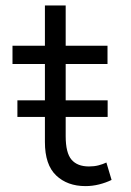

<svg xmlns="http://www.w3.org/2000/svg" viewBox="-20 -648 466 684"><path d="M284.5 15Q220 15 180 -23Q140 -61 140 -142V-628.5H214V-485H363V-420H214V-163Q214 -103.5 234.8 -79.2Q255.5 -55 297 -55Q315.5 -55 331 -59Q346.5 -63 359 -69L377.5 -7Q357 3 333 9Q309 15 284.5 15ZM24.5 -420V-485H153.5V-420ZM42 -231.5V-290.5H363.5V-231.5Z"/></svg>

Font: Geologica Roman ExtraLight
Style: Regular
Weight: 250
Designer: Sindre Bremnes, Frode Helland
Foundry: Monokrom Skriftforlag AS
Version: Version 1.010;gftools[0.9.28]